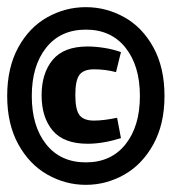

<svg xmlns="http://www.w3.org/2000/svg" viewBox="-20 -517 478 534"><path d="M0 -250Q0 -329.1 30.9 -385.3Q61.8 -441.4 111.9 -469.2Q162 -497.1 218.7 -497.1Q275.4 -497.1 325.5 -469.2Q375.7 -441.4 406.6 -385.3Q437.5 -329.1 437.5 -250Q437.5 -171.9 406.6 -115.7Q375.7 -59.6 325.6 -31.3Q275.5 -2.9 218.8 -2.9Q162.1 -2.9 112 -31.3Q61.8 -59.6 30.9 -115.7Q0 -171.9 0 -250ZM95.7 -252Q95.7 -313.5 126.6 -350.6Q157.6 -387.7 223.6 -387.7Q244.7 -387.7 269.8 -383.8Q294.9 -379.9 316.4 -372.1L302.7 -316.4Q273.4 -324.2 241.2 -324.2Q212.7 -324.2 201.1 -309Q189.5 -293.7 189.5 -252.8Q189.5 -211.9 201.1 -196.8Q212.7 -181.6 241.2 -181.6Q268.6 -181.6 305.7 -189.5L316.4 -132.8Q266.5 -117.2 223.6 -117.2Q157.6 -117.2 126.6 -153.8Q95.7 -190.4 95.7 -252ZM369.1 -250Q369.1 -334 329.1 -384.3Q289.1 -434.6 218.8 -434.6Q148.4 -434.6 108.4 -384.3Q68.4 -334 68.4 -250Q68.4 -166 108.4 -115.7Q148.4 -65.4 218.8 -65.4Q289.1 -65.4 329.1 -115.7Q369.1 -166 369.1 -250Z"/></svg>

Font: Sudo Var
Style: Regular
Weight: 400
Monospace: yes
Designer: Jens Kutilek
Foundry: Jens Kutilek
Version: Version 0.065;FEAKit 1.0